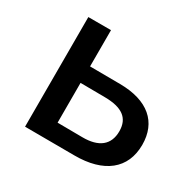

<svg xmlns="http://www.w3.org/2000/svg" viewBox="-122 -669 825 807"><g transform="rotate(30 291.0 -265.5)"><path d="M199 -276 319 -275C400 -274 442 -246 442 -181C442 -115 399 -81 319 -82L199 -83ZM199 -532H89V0L328 1C472 2 554 -64 554 -180C554 -290 481 -354 345 -355L199 -356Z"/></g></svg>

Font: Montserrat-Alt1 SemBd
Style: Regular
Weight: 600
Designer: Differentunic
Foundry: Differentunic
Version: Version 7.222